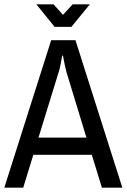

<svg xmlns="http://www.w3.org/2000/svg" viewBox="-21 -873 589 893"><path d="M-1 0 217 -686H330L548 0H453L406 -153H134L87 0ZM158 -233H381L288 -538Q285 -550 281 -568Q277 -586 274.5 -600Q272 -614 272 -614H268Q268 -614 265.5 -599.5Q263 -585 259.5 -567Q256 -549 252 -538ZM233 -748 148 -853H228L272 -804L317 -853H397L311 -748Z"/></svg>

Font: Archivo Narrow
Style: Regular
Weight: 400
Designer: Hector Gatti
Foundry: Omnibus-Type
Version: Version 3.002